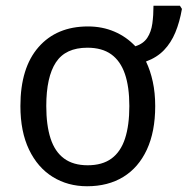

<svg xmlns="http://www.w3.org/2000/svg" viewBox="-20 -638 653 668"><path d="M520 -269Q520 -180 491 -117.5Q462 -55 409 -22.5Q356 10 283 10Q216 10 163.5 -22.5Q111 -55 81 -117.5Q51 -180 51 -269Q51 -402 114 -474Q177 -546 286 -546Q336 -546 378 -528Q420 -510 451 -477Q479 -486 492.5 -506.5Q506 -527 510 -556Q514 -585 514 -618H606L613 -607Q605 -561 590 -525Q575 -489 550.5 -463.5Q526 -438 488 -424Q503 -393 511.5 -354Q520 -315 520 -269ZM141 -269Q141 -202 156 -156Q171 -110 203 -86.5Q235 -63 285 -63Q336 -63 368 -86.5Q400 -110 415 -156Q430 -202 430 -269Q430 -336 414.5 -381Q399 -426 367 -449Q335 -472 284 -472Q208 -472 174.5 -421Q141 -370 141 -269Z"/></svg>

Font: Noto Sans Display
Style: Regular
Weight: 400
Designer: Monotype Design Team
Foundry: Monotype Imaging Inc.
Version: Version 2.003